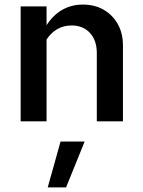

<svg xmlns="http://www.w3.org/2000/svg" viewBox="-20 -529 622 837"><path d="M70 0V-501H183V-419Q212 -464 252 -486.5Q292 -509 341 -509Q393 -509 432 -486.5Q471 -464 493.5 -424Q516 -384 516 -330V0H402V-298Q402 -353 372 -385.5Q342 -418 292 -418Q258 -418 230.5 -402.5Q203 -387 183 -357V0ZM188 288 244 88H349L268 288Z"/></svg>

Font: Red Hat Text Medium
Style: Regular
Weight: 500
Designer: Pentagram, MCKL
Foundry: Pentagram, MCKL
Version: Version 1.023